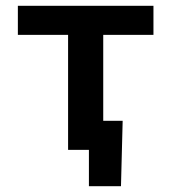

<svg xmlns="http://www.w3.org/2000/svg" viewBox="-20 -516 590 661"><path d="M286.1 0H214.4V-396H41.5V-496.1H508.3V-396H335.4V-100.1H402.3L396.5 125H286.1Z"/></svg>

Font: Code New Roman
Style: Bold
Weight: 700
Monospace: yes
Designer: Sam Radian
Foundry: Code New Roman
Version: Version 1.508 October 19, 2014